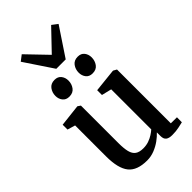

<svg xmlns="http://www.w3.org/2000/svg" viewBox="-314 -1146 1249 1249"><g transform="rotate(-45 310.0 -522.0)"><path d="M481 9.5Q451.5 9.5 437 -2Q422.5 -13.5 422.5 -40V-74Q405 -54.5 377.8 -34.8Q350.5 -15 317.5 -2Q284.5 11 249 11Q157 11 117.8 -38Q78.5 -87 78.5 -197.5V-482L24.5 -498V-542.5L174 -559.5H177.5L196.5 -546.5V-201.5Q196.5 -152 204.2 -121.2Q212 -90.5 231.8 -76.5Q251.5 -62.5 287.5 -62.5Q315.5 -62.5 338.8 -70.8Q362 -79 380.2 -90.8Q398.5 -102.5 410.5 -113.5V-482L342 -498.5V-542.5L501.5 -559.5H505.5L528.5 -546.5V-51.5L584.5 -51L584 -5.5Q567 -1.5 541 4Q515 9.5 481 9.5ZM184.5 -640.5Q155 -640.5 139.2 -660.5Q123.5 -680.5 123.5 -708Q123.5 -739 141.2 -762.8Q159 -786.5 192.5 -786.5H193.5Q223.5 -786.5 239 -766.5Q254.5 -746.5 254.5 -719Q254.5 -688 237 -664.2Q219.5 -640.5 185.5 -640.5ZM398.5 -640.5Q368.5 -640.5 353 -660.5Q337.5 -680.5 337.5 -708Q337.5 -739 355 -762.8Q372.5 -786.5 406 -786.5H407Q437 -786.5 452.5 -766.5Q468 -746.5 468 -719Q468 -688 450.8 -664.2Q433.5 -640.5 399.5 -640.5ZM252.5 -829 121.5 -1025 160.5 -1055 296 -914 430.5 -1054.5 469.5 -1025 339 -829Z"/></g></svg>

Font: Merriweather 36pt SemiBold
Style: Regular
Weight: 600
Version: Version 2.100